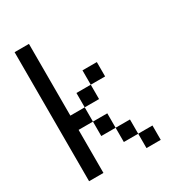

<svg xmlns="http://www.w3.org/2000/svg" viewBox="-174 -824 848 928"><g transform="rotate(-30 250.0 -360.0)"><path d="M129.9 -319.8H210V-240.2H129.9V0H49.8V-720.2H129.9ZM290 -319.8H210V-399.9H290ZM370.1 -399.9H290V-480H370.1ZM290 -159.7H210V-240.2H290ZM370.1 -80.1H290V-159.7H370.1ZM449.7 0H370.1V-80.1H449.7Z"/></g></svg>

Font: W95FA
Style: Regular
Weight: 400
Designer: FontsArena.com
Foundry: Alina Sava
Version: Version 1.002;Fontself Maker 3.4.0